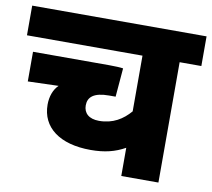

<svg xmlns="http://www.w3.org/2000/svg" viewBox="-72 -703 866 784"><g transform="rotate(10 361.5 -311.0)"><path d="M723 -499V-622H0V-499H479V-268C448 -232 408 -206 350 -206C308 -206 286 -227 286 -259C286 -293 309 -315 373 -315H400L410 -434C400 -436 374 -437 352 -437H36V-314L163 -318C143 -299 132 -269 132 -235C132 -141 208 -83 337 -83C395 -83 438 -94 479 -117V0H633V-499Z"/></g></svg>

Font: Noto Sans Devanagari UI ExtraBold
Style: Regular
Weight: 800
Designer: Jelle Bosma - Monotype Design Team
Foundry: Monotype Imaging Inc.
Version: Version 2.003